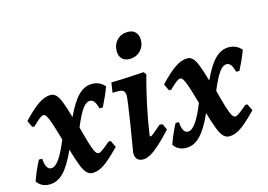

<svg xmlns="http://www.w3.org/2000/svg" viewBox="-100 -886 1506 1080"><g transform="rotate(-15 653.5 -345.5)"><path d="M442.4 -473Q487.1 -473 516.4 -439Q505.4 -409.6 492.8 -381.7Q480.2 -353.7 467.5 -329H448.1Q441.1 -356.9 431.4 -370.4Q421.6 -384 406.7 -384Q384.8 -384 363.5 -355Q342.2 -326 312 -254.3Q329 -188.8 340.2 -152.5Q351.5 -116.2 360.4 -101.6Q369.4 -87 378.8 -87Q384.8 -87 391.9 -90.8Q399 -94.7 412.7 -105.1Q426.4 -115.6 450.3 -135.7L461.8 -135.1L480.7 -96.3Q440.7 -55.3 412.4 -31.6Q384.1 -7.9 362 2Q339.8 12 317.9 12Q299.5 12 285 -1.8Q270.4 -15.6 256.7 -50.5Q242.9 -85.4 224.7 -148.1Q186.1 -62.5 149.5 -25.2Q113 12 67.4 12Q43 12 24.1 2Q5.2 -8 -4.9 -25.4Q4.1 -51.9 17.6 -83.1Q31 -114.3 44.5 -138.6H63.9Q65.5 -107.3 74.7 -90.5Q83.9 -73.7 100.4 -73.7Q122.8 -73.7 147.2 -107.9Q171.5 -142.2 200.7 -213.8Q181.5 -281.4 169.8 -315.8Q158 -350.2 150.1 -362.1Q142.2 -374 133.3 -374Q125.9 -374 112.2 -364.4Q98.6 -354.8 68.4 -325.3L56.3 -325.9L38 -364.8Q92.6 -423 130.3 -448Q168 -473 200.3 -473Q218.7 -473 232.1 -460.3Q245.6 -447.6 258.8 -414.6Q272 -381.5 289.1 -320.6Q326.6 -401.4 362.6 -437.2Q398.5 -473 442.4 -473Z M684.4 -102.3Q691 -102.3 702.1 -111.3Q713.2 -120.3 751.2 -153.2L768.2 -150.9L784.3 -116.1Q742.1 -70.2 710.6 -41.9Q679 -13.7 655.5 -0.9Q632 12 612.8 12Q566.6 12 566.6 -37.4Q581.6 -125.3 592.4 -193.9Q603.2 -262.5 609.1 -305.4Q614.9 -348.3 614.9 -357Q614.9 -377.3 606.1 -386.1Q597.2 -394.9 576.9 -394.9H541.8L551 -452.8Q573.8 -452.8 606.2 -454Q638.6 -455.2 674 -457.4Q709.4 -459.6 740.5 -461.5L752.7 -445.9Q738.9 -397.8 724.9 -337.6Q710.9 -277.4 699.4 -216.9Q688 -156.5 680.9 -105.9ZM685.4 -553.2Q655.2 -553.2 640.1 -570.4Q624.9 -587.5 624.9 -614Q624.9 -652.6 649.5 -678Q674.1 -703.3 712.4 -703.3Q742.5 -703.3 757.7 -685.9Q773 -668.6 773 -642.1Q773 -603.9 748.1 -578.6Q723.2 -553.2 685.4 -553.2Z M1238.4 -473Q1283.1 -473 1312.4 -439Q1301.4 -409.6 1288.8 -381.7Q1276.2 -353.7 1263.5 -329H1244.1Q1237.1 -356.9 1227.4 -370.4Q1217.6 -384 1202.7 -384Q1180.8 -384 1159.5 -355Q1138.2 -326 1108 -254.3Q1125 -188.8 1136.2 -152.5Q1147.5 -116.2 1156.4 -101.6Q1165.4 -87 1174.8 -87Q1180.8 -87 1187.9 -90.8Q1195 -94.7 1208.7 -105.1Q1222.4 -115.6 1246.3 -135.7L1257.8 -135.1L1276.7 -96.3Q1236.7 -55.3 1208.4 -31.6Q1180.1 -7.9 1158 2Q1135.8 12 1113.9 12Q1095.5 12 1081 -1.8Q1066.4 -15.6 1052.7 -50.5Q1038.9 -85.4 1020.7 -148.1Q982.1 -62.5 945.5 -25.2Q909 12 863.4 12Q839 12 820.1 2Q801.2 -8 791.1 -25.4Q800.1 -51.9 813.6 -83.1Q827 -114.3 840.5 -138.6H859.9Q861.5 -107.3 870.7 -90.5Q879.9 -73.7 896.4 -73.7Q918.8 -73.7 943.2 -107.9Q967.5 -142.2 996.7 -213.8Q977.5 -281.4 965.8 -315.8Q954 -350.2 946.1 -362.1Q938.2 -374 929.3 -374Q921.9 -374 908.2 -364.4Q894.6 -354.8 864.4 -325.3L852.3 -325.9L834 -364.8Q888.6 -423 926.3 -448Q964 -473 996.3 -473Q1014.7 -473 1028.1 -460.3Q1041.6 -447.6 1054.8 -414.6Q1068 -381.5 1085.1 -320.6Q1122.6 -401.4 1158.6 -437.2Q1194.5 -473 1238.4 -473Z"/></g></svg>

Font: Alegreya
Style: Italic
Weight: 400
Italic angle: -7°
Designer: Juan Pablo del Peral
Foundry: Huerta Tipografica
Version: Version 2.009